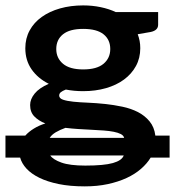

<svg xmlns="http://www.w3.org/2000/svg" viewBox="-39 -513 641 703"><path d="M-19 -16.6H53.7Q66.4 -30.8 85 -42.2Q103.5 -53.7 127 -61Q102.1 -70.8 86.7 -86.7Q71.3 -102.5 71.3 -128.4Q71.3 -149.9 87.9 -170.4Q104.5 -190.9 139.6 -206.1Q99.6 -226.1 76.7 -259Q53.7 -292 53.7 -336.4Q53.7 -372.6 69.6 -401.6Q85.4 -430.7 113.8 -450.9Q142.1 -471.2 180.9 -482.2Q219.7 -493.2 265.6 -493.2Q299.3 -493.2 329.6 -486.8Q359.9 -480.5 384.8 -468.8H540V-422.4Q540 -401.9 513.2 -396L465.3 -387.7Q469.7 -376 472.2 -363.3Q474.6 -350.6 474.6 -336.4Q474.6 -300.3 458.7 -271.2Q442.9 -242.2 415 -221.7Q387.2 -201.2 348.9 -190.2Q310.5 -179.2 265.6 -179.2Q231.9 -179.2 202.1 -185.1Q189.5 -180.2 183.6 -175.3Q177.7 -170.4 177.7 -163.1Q177.7 -152.8 191.9 -147.9Q206.1 -143.1 229.7 -140.6Q253.4 -138.2 283.7 -137Q314 -135.7 345.9 -132.3Q377.9 -128.9 409.2 -122.3Q440.4 -115.7 465.8 -102.8Q491.2 -89.8 508.5 -68.8Q525.9 -47.9 529.8 -16.6H582V64H512.7Q499.5 85.9 477.3 105.2Q455.1 124.5 424.6 138.7Q394 152.8 355.7 161.1Q317.4 169.4 271.5 169.4Q217.3 169.4 175.8 160.9Q134.3 152.3 105 137.9Q75.7 123.5 58.1 104.5Q40.5 85.4 34.7 64H-19ZM265.6 -258.8Q315.4 -258.8 340.1 -279.5Q364.7 -300.3 364.7 -333.5Q364.7 -367.7 340.1 -387.5Q315.4 -407.2 265.6 -407.2Q216.3 -407.2 191.7 -387.5Q167 -367.7 167 -333.5Q167 -300.3 191.7 -279.5Q216.3 -258.8 265.6 -258.8ZM273.4 93.3Q341.3 93.3 374.3 84Q407.2 74.7 414.1 56.2H145Q155.3 71.3 186 82.3Q216.8 93.3 273.4 93.3ZM415.5 -8.3Q413.6 -16.6 403.6 -22Q393.6 -27.3 377.4 -30.5Q361.3 -33.7 340.6 -35.2Q319.8 -36.6 296.6 -37.8Q273.4 -39.1 248.8 -40.5Q224.1 -42 200.7 -44.9Q180.2 -37.6 165 -28.6Q149.9 -19.5 143.1 -8.3Z"/></svg>

Font: Carlito
Style: Bold
Weight: 700
Designer: Lukasz Dziedzic
Foundry: tyPoland Lukasz Dziedzic
Version: Version 1.104